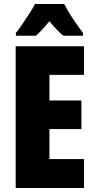

<svg xmlns="http://www.w3.org/2000/svg" viewBox="-20 -947 483 967"><path d="M403 0H59V-714H403V-570H229V-441H390V-297H229V-146H403ZM303 -927Q337 -862 398 -781V-767H299Q269 -791 229 -840Q185 -787 161 -767H60V-781Q74 -798 93 -826Q112 -854 130 -882Q148 -910 156 -927Z"/></svg>

Font: Noto Sans ExtraCondensed Black
Style: Regular
Weight: 900
Width: 2
Designer: Monotype Design Team
Foundry: Monotype Imaging Inc.
Version: Version 2.013; ttfautohint (v1.8.4.7-5d5b)